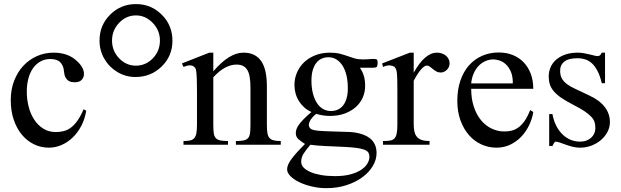

<svg xmlns="http://www.w3.org/2000/svg" viewBox="-20 -723 3102 959"><path d="M410.6 -169.9Q404.3 -129.4 386.7 -95.5Q369.1 -61.5 344 -37.1Q318.8 -12.7 288.1 1Q257.3 14.6 224.1 14.6Q184.6 14.6 149.9 -2.2Q115.2 -19 89.4 -50Q63.5 -81.1 48.6 -125Q33.7 -168.9 33.7 -223.1Q33.7 -276.4 50.8 -320.1Q67.9 -363.8 96.9 -394.8Q126 -425.8 164.8 -442.9Q203.6 -460 247.1 -460Q314 -460 356 -425.3Q377 -408.2 388.2 -390.1Q399.4 -372.1 399.4 -353.5Q399.4 -336.4 387.9 -324.2Q376.5 -312 353.5 -312Q346.2 -312 337.4 -313.5Q328.6 -314.9 320.6 -320.6Q312.5 -326.2 306.6 -337.6Q300.8 -349.1 299.3 -369.1Q296.9 -395.5 281 -411.9Q265.1 -428.2 231.4 -428.2Q203.6 -428.2 181.6 -415.8Q159.7 -403.3 144.5 -381.6Q129.4 -359.9 121.6 -330.1Q113.8 -300.3 113.8 -265.6Q113.8 -226.1 123.3 -189.5Q132.8 -152.8 151.4 -124.8Q169.9 -96.7 196.8 -80.1Q223.6 -63.5 258.8 -63.5Q279.3 -63.5 298.1 -68.1Q316.9 -72.8 334 -85.4Q351.1 -98.1 366.9 -120.4Q382.8 -142.6 397.5 -177.2Z M788.1 -649.4Q841.3 -596.7 841.3 -519.5Q841.3 -443.4 787.6 -390.9Q733.9 -338.4 656.7 -338.4Q607.9 -338.4 566.7 -363Q525.4 -387.7 501.2 -429.2Q477.1 -470.7 477.1 -520.5Q477.1 -596.7 530 -649.7Q583 -702.6 659.2 -702.6Q735.4 -702.6 788.1 -649.4ZM659.2 -646Q610.4 -646 575 -608.9Q539.6 -571.8 539.6 -520.5Q539.6 -469.2 574.7 -432.1Q610.4 -395 658.2 -395Q708 -395 743.4 -431.6Q778.8 -468.3 778.8 -520.5Q778.8 -571.3 742.9 -608.6Q707 -646 659.2 -646Z M1158.2 0V-18.6Q1183.1 -18.6 1197.5 -21.7Q1211.9 -24.9 1219.5 -33.9Q1227.1 -43 1229 -59.1Q1231 -75.2 1231 -101.1V-283.7Q1231 -314 1227.5 -336.2Q1224.1 -358.4 1215.8 -372.6Q1207.5 -386.7 1194.3 -393.6Q1181.2 -400.4 1161.1 -400.4Q1132.8 -400.4 1103.8 -384.8Q1074.7 -369.1 1045.4 -336.9V-101.1Q1045.4 -74.7 1047.6 -58.6Q1049.8 -42.5 1057.6 -33.7Q1065.4 -24.9 1079.8 -21.7Q1094.2 -18.6 1118.7 -18.6V0H896.5V-18.6Q917.5 -18.6 930.7 -21.7Q943.8 -24.9 951.2 -34.2Q958.5 -43.5 961.2 -59.6Q963.9 -75.7 963.9 -101.1V-267.6Q963.9 -307.6 962.9 -330.6Q961.9 -353.5 960.2 -365.7Q958.5 -377.9 955.8 -382.3Q953.1 -386.7 949.2 -389.6Q933.1 -403.8 896.5 -388.7L888.7 -406.2L1025.4 -460H1045.4V-366.7Q1125 -460 1195.8 -460Q1228.5 -460 1251 -448Q1273.4 -436 1287.1 -414.1Q1300.8 -392.1 1306.9 -361.3Q1313 -330.6 1313 -293V-101.1Q1313 -76.2 1315.4 -60.1Q1317.9 -43.9 1325.2 -34.9Q1332.5 -25.9 1346.2 -22.2Q1359.9 -18.6 1382.3 -18.6V0Z M1866.2 -407.7Q1866.2 -405.3 1865.2 -398.7Q1864.3 -392.1 1861.8 -388.7Q1859.4 -386.7 1855.2 -386Q1851.1 -385.3 1846.2 -384.8Q1840.8 -384.3 1834.5 -384.8H1777.3Q1790 -367.7 1796.9 -345.5Q1803.7 -323.2 1803.7 -295.4Q1804.2 -264.6 1792.5 -237.3Q1780.8 -210 1758.1 -189.2Q1735.4 -168.5 1702.6 -156.2Q1669.9 -144 1627.9 -144Q1610.8 -144 1593.8 -146.5Q1576.7 -148.9 1559.6 -154.3Q1549.8 -147 1541 -137.2Q1532.2 -127.4 1527.3 -117.4Q1522.5 -107.4 1522.7 -97.9Q1522.9 -88.4 1530.3 -81.5Q1533.2 -78.6 1537.4 -76.7Q1541.5 -74.7 1548.8 -73Q1556.2 -71.3 1567.9 -70.1Q1579.6 -68.8 1597.9 -68.1Q1616.2 -67.4 1642.3 -66.4Q1668.5 -65.4 1704.6 -64.5Q1713.4 -64.5 1728.3 -63.7Q1743.2 -63 1760.7 -59.8Q1778.3 -56.6 1795.9 -50Q1813.5 -43.5 1828.1 -32Q1842.8 -20.5 1851.8 -2.4Q1860.8 15.6 1860.8 41.5Q1860.8 75.2 1841.8 106.7Q1822.8 138.2 1789.1 162.8Q1755.4 187.5 1709.7 202.1Q1664.1 216.8 1610.4 216.8Q1573.2 216.8 1537.8 208.5Q1502.4 200.2 1475.1 187Q1447.8 173.8 1430.9 157Q1414.1 140.1 1414.1 123Q1414.1 113.3 1418.2 102.1Q1422.4 90.8 1432.4 76.2Q1442.4 61.5 1459.7 42Q1477.1 22.5 1503.4 -3.9Q1481 -18.1 1469.2 -29.3Q1457.5 -40.5 1457.5 -57.6Q1457.5 -66.4 1460.2 -75.9Q1462.9 -85.4 1471.2 -97.7Q1479.5 -109.9 1494.9 -126Q1510.3 -142.1 1535.6 -163.6Q1514.2 -172.9 1498.3 -187.7Q1482.4 -202.6 1471.7 -220.5Q1460.9 -238.3 1455.8 -258.5Q1450.7 -278.8 1450.7 -299.3Q1450.7 -330.6 1462.9 -359.6Q1475.1 -388.7 1497.8 -410.9Q1520.5 -433.1 1553.7 -446.5Q1586.9 -460 1628.4 -460Q1657.2 -460 1677.7 -454.6Q1698.2 -449.2 1715.6 -443.1Q1732.9 -437 1750.5 -431.6Q1768.1 -426.3 1791 -426.3Q1806.2 -426.3 1816.2 -427Q1826.2 -427.7 1833.5 -428.2Q1840.8 -428.7 1846.7 -428.7Q1853 -428.7 1859.9 -427.2Q1866.2 -425.8 1866.2 -407.7ZM1717.3 -282.7Q1717.3 -317.4 1710.7 -345.7Q1704.1 -374 1691.4 -394.3Q1678.7 -414.6 1660.9 -425.8Q1643.1 -437 1620.1 -437Q1602.5 -437 1587.2 -430.4Q1571.8 -423.8 1560.3 -409.4Q1548.8 -395 1542.2 -373Q1535.6 -351.1 1535.6 -320.3Q1535.6 -287.1 1542.2 -259.3Q1548.8 -231.4 1561.3 -211.2Q1573.7 -190.9 1591.8 -179.7Q1609.9 -168.5 1633.3 -168.5Q1650.9 -168.5 1666.3 -175Q1681.6 -181.6 1693.1 -195.6Q1704.6 -209.5 1710.9 -231Q1717.3 -252.4 1717.3 -282.7ZM1825.2 59.6Q1825.2 47.9 1820.1 39.3Q1814.9 30.8 1801 25.1Q1787.1 19.5 1762.9 16.1Q1738.8 12.7 1700.2 10.7Q1645 8.3 1602.5 6.3Q1560.1 4.4 1530.3 0Q1509.3 24.4 1496.8 43.7Q1484.4 63 1484.4 85.4Q1484.4 101.1 1496.6 114Q1508.8 127 1531.2 136.5Q1553.7 146 1584.7 151.4Q1615.7 156.7 1653.3 156.7Q1697.3 156.7 1729.5 148.2Q1761.7 139.6 1783 125.7Q1804.2 111.8 1814.7 94.5Q1825.2 77.1 1825.2 59.6Z M2225.6 -406.2Q2225.6 -397.5 2222.2 -389.2Q2218.8 -380.9 2212.6 -374.8Q2206.5 -368.7 2198.5 -364.7Q2190.4 -360.8 2181.2 -360.8Q2168.9 -360.8 2159.4 -366.2Q2149.9 -371.6 2142.1 -378.2Q2134.3 -384.8 2127 -390.1Q2119.6 -395.5 2111.8 -395.5Q2099.6 -395.5 2082.3 -375.2Q2064.9 -355 2046.4 -319.3V-104Q2046.4 -83 2049.8 -66.9Q2053.2 -50.8 2062 -40Q2070.8 -29.3 2086.2 -23.9Q2101.6 -18.6 2125.5 -18.6V0H1893.1V-18.6Q1914.1 -18.6 1928 -20.8Q1941.9 -22.9 1950 -31.2Q1958 -39.6 1961.4 -56.2Q1964.8 -72.8 1964.8 -101.1V-274.4Q1964.8 -309.6 1964.1 -330.3Q1963.4 -351.1 1961.7 -362.8Q1960 -374.5 1957 -379.9Q1954.1 -385.3 1950.2 -389.6Q1939.5 -395.5 1926.5 -396.5Q1913.6 -397.5 1893.1 -388.7L1888.7 -406.2L2027.3 -460H2046.4V-359.9Q2102.1 -460 2162.1 -460Q2175.3 -460 2187 -456.1Q2198.7 -452.1 2207.3 -445.1Q2215.8 -438 2220.7 -428Q2225.6 -418 2225.6 -406.2Z M2643.6 -163.6Q2638.7 -130.9 2623.5 -98.9Q2608.4 -66.9 2585 -41.7Q2561.5 -16.6 2529.8 -1Q2498 14.6 2459.5 14.6Q2419.9 14.6 2384.3 -1.7Q2348.6 -18.1 2322 -48.6Q2295.4 -79.1 2279.8 -122.3Q2264.2 -165.5 2264.2 -218.8Q2264.2 -275.4 2279.5 -320.3Q2294.9 -365.2 2322.5 -396.5Q2350.1 -427.7 2388.2 -444.3Q2426.3 -460.9 2471.7 -460.9Q2508.8 -460.9 2540.3 -448.5Q2571.8 -436 2594.7 -412.6Q2617.7 -389.2 2630.6 -355.5Q2643.6 -321.8 2643.6 -279.3H2333.5Q2333.5 -229.5 2346.7 -189.9Q2359.9 -150.4 2382.3 -123Q2404.8 -95.7 2434.3 -81.3Q2463.9 -66.9 2496.6 -66.4Q2518.6 -65.9 2537.4 -71Q2556.2 -76.2 2572.3 -88.6Q2588.4 -101.1 2602.3 -121.8Q2616.2 -142.6 2627.9 -173.3ZM2541.5 -306.6Q2541.5 -343.8 2530.8 -366.9Q2520 -390.1 2504.9 -403.3Q2489.7 -416.5 2473.1 -421.4Q2456.5 -426.3 2444.3 -426.3Q2424.8 -426.3 2406 -418.5Q2387.2 -410.6 2372.1 -395.5Q2356.9 -380.4 2346.7 -357.9Q2336.4 -335.4 2333.5 -306.6Z M3026.4 -112.8Q3026.4 -87.4 3014.2 -64.2Q3002 -41 2981.4 -23.4Q2960.9 -5.9 2933.8 4.4Q2906.7 14.6 2877 14.6Q2858.9 14.6 2842 10.5Q2825.2 6.3 2809.8 1Q2794.4 -4.4 2781 -9.3Q2767.6 -14.2 2756.3 -15.6Q2751 -15.6 2746.6 -7.8Q2742.2 0 2739.3 6.3H2723.1V-153.3H2739.3Q2745.6 -119.1 2759 -93.5Q2772.5 -67.9 2790.8 -50.5Q2809.1 -33.2 2831.1 -24.4Q2853 -15.6 2877 -15.6Q2895 -15.6 2909.2 -21Q2923.3 -26.4 2933.1 -35.4Q2942.9 -44.4 2948.2 -56.4Q2953.6 -68.4 2953.6 -81.5Q2954.1 -98.1 2950 -112.1Q2945.8 -126 2933.6 -139.4Q2921.4 -152.8 2899.2 -167.7Q2877 -182.6 2840.3 -201.2Q2804.7 -219.7 2781.5 -235.8Q2758.3 -252 2744.9 -268.6Q2731.4 -285.2 2726.1 -302.7Q2720.7 -320.3 2720.7 -340.8Q2720.7 -365.7 2730.2 -387.5Q2739.7 -409.2 2758.3 -425.3Q2776.9 -441.4 2804 -450.7Q2831.1 -460 2866.2 -460Q2881.3 -460 2896.2 -457.3Q2911.1 -454.6 2924.3 -451.4Q2937.5 -448.2 2947.8 -445.6Q2958 -442.9 2963.9 -442.9Q2970.7 -442.9 2975.3 -445.6Q2980 -448.2 2985.8 -460H3002V-307.6H2985.8Q2977.1 -343.8 2964.8 -367.7Q2952.6 -391.6 2937.5 -405.8Q2922.4 -419.9 2904.1 -426Q2885.7 -432.1 2864.7 -432.1Q2819.8 -432.1 2799.1 -415.8Q2778.3 -399.4 2777.8 -373.5Q2777.3 -360.4 2780 -347.9Q2782.7 -335.4 2790.8 -324Q2798.8 -312.5 2813.2 -301.8Q2827.6 -291 2851.1 -280.3L2923.3 -246.1Q2974.1 -222.7 3000.2 -189Q3026.4 -155.3 3026.4 -112.8Z"/></svg>

Font: Campania
Style: Regular
Weight: 400
Version: Version 2.009